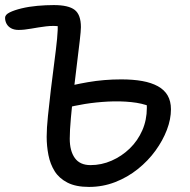

<svg xmlns="http://www.w3.org/2000/svg" viewBox="-22 -728 748 757"><path d="M329 9Q277 9 244 -8Q211 -25 193.5 -53Q176 -81 169 -116.5Q162 -152 162 -189Q162 -222 167 -270.5Q172 -319 178.5 -374Q185 -429 192 -481.5Q199 -534 203 -574.5Q207 -615 205 -634L222 -623Q190 -628 159 -624Q128 -620 100.5 -615Q73 -610 51 -610Q34 -610 22 -616.5Q10 -623 4 -634Q-2 -645 -2 -658Q-2 -670 16 -679Q34 -688 63 -695Q92 -702 125.5 -705Q159 -708 190 -708Q248 -708 272.5 -689Q297 -670 297 -621Q297 -607 292.5 -568Q288 -529 281.5 -477Q275 -425 268.5 -369Q262 -313 257.5 -263Q253 -213 253 -181Q253 -133 273 -105Q293 -77 335 -77Q378 -77 418 -94.5Q458 -112 489.5 -142.5Q521 -173 539 -214Q557 -255 557 -303Q557 -315 556.5 -324Q556 -333 554 -342L570 -308Q539 -321 495 -325.5Q451 -330 403.5 -327.5Q356 -325 312.5 -318Q269 -311 238 -302L214 -379Q261 -393 324.5 -404Q388 -415 456 -415Q503 -415 539 -408.5Q575 -402 600.5 -388Q626 -374 639 -351.5Q652 -329 652 -297Q652 -258 636 -216Q620 -174 591 -134Q562 -94 521.5 -61.5Q481 -29 432 -10Q383 9 329 9Z"/></svg>

Font: Shantell Sans
Style: Regular
Weight: 400
Designer: Stephen Nixon, Anya Danilova, Shantell Martin
Foundry: Arrow Type
Version: Version 1.008;[ac192a2d6]